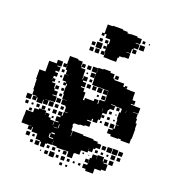

<svg xmlns="http://www.w3.org/2000/svg" viewBox="-137 -853 897 979"><g transform="rotate(20 311.5 -364.0)"><path d="M294 -691H284V-679H270V-693H282V-741H309V-744H365V-740H391V-733H408V-735H446V-730H471V-702H448V-699H470V-673H448V-666H467V-646H447V-665H441V-642H419V-640H441V-612H414V-609H393V-600H387V-576H347V-577H318V-604H316V-587H298V-605H315V-648H321V-669H320V-673H294ZM480 -723H494V-709H480ZM514 -719H520V-713H514ZM474 -699H500V-673H474ZM269 -664H285V-648H269ZM299 -648V-664H315V-648ZM262 -641H292V-611H262ZM238 -635H256V-617H238ZM300 -619V-633H314V-619ZM288 -607V-585H266V-607ZM237 -606H257V-586H237ZM594 -288H596V-234H593V-207H545V-213H530V-210H488V-219H467V-243H488V-250H468V-272H490V-252H496V-274H510V-276H494V-302H490V-340H497V-361H489V-362H460V-365H438V-362H460V-340H438V-332H432V-308H411V-269H401V-249H377V-262H371V-249H350V-244H372V-218H347V-213H321V-209H294V-206H289V-194H292V-170H298V-141H300V-170H358V-165H364V-166H414V-161H439V-153H461V-129H439V-121H429V-101H409V-116H408V-92H379V-91H373V-67H346V-64H343V-37H315V-63H288V-62H250V-67H225V-91H224V-66H198V-62H190V-40H168V-62H160V-67H135V-94H132V-95H103V-118H99V-101H79V-121H96V-122H79V-121H39V-161H40V-190H77V-213H100V-220H138V-197H139V-211H159V-194H172V-185H193V-163H195V-185H216V-189H197V-213H216V-221H199V-241H219V-224H224V-246H244V-248H226V-273H221V-278H196V-304H219V-305H193V-331H189V-371H191V-385H186V-374H172V-388H183V-394H162V-428H183V-429H167V-451H159V-478H158V-462H140V-480H156V-524H202V-519H227V-493H230V-510H248V-492H231V-486H254V-457H255V-434H258V-452H280V-430H262V-423H281V-399H262V-394H282V-376H294V-336H301V-349H348V-362H370V-343H374V-366H400V-370H402V-393H401V-424H372V-425H346V-424H312V-453H311V-488H286V-514H312V-489H313V-517H339V-521H379V-514H402V-492H410V-486H464V-470H473V-477H485V-465H478V-464H502V-463H531V-434H532V-421H549V-401H532V-397H555V-396H584V-366H556V-364H582V-339H587V-316H594ZM259 -511H279V-491H259ZM410 -510H428V-492H410ZM49 -271H66V-274H42V-300H38V-329H37V-355H33V-407H65V-465H105V-485H133V-457H113V-453H131V-429H113V-421H129V-401H113V-389H127V-373H116V-367H135V-342H140V-332H160V-310H140V-306H164V-276H136V-274H112V-273H131V-249H107V-268H104V-246H74V-268H69V-251H49ZM288 -482H310V-460H288ZM273 -475V-467H265V-475ZM142 -448H156V-434H142ZM292 -434V-448H306V-434ZM347 -423H371V-399H347ZM378 -422H400V-400H378ZM309 -401H289V-421H309ZM319 -401V-421H339V-401ZM144 -416H154V-406H144ZM399 -391V-371H379V-391ZM111 -387H110V-378H111ZM364 -386V-376H354V-386ZM153 -385V-377H145V-385ZM522 -346V-361H521V-346ZM140 -360H158V-342H140ZM471 -359H487V-343H471ZM172 -358H186V-344H172ZM405 -313H406V-332H405ZM186 -314H172V-328H186ZM442 -328H456V-314H442ZM476 -318V-324H482V-318ZM190 -280H168V-302H190ZM412 -298H426V-284H412ZM456 -284H442V-298H456ZM483 -287H475V-295H483ZM16 -274H42V-248H16ZM137 -273H161V-249H137ZM459 -251H439V-271H459ZM170 -252V-270H188V-252ZM201 -253V-269H217V-253ZM424 -266V-256H414V-266ZM169 -241H189V-221H169ZM128 -240V-222H110V-240ZM37 -223H21V-239H37ZM97 -239V-223H81V-239ZM155 -237V-225H143V-237ZM54 -226V-236H64V-226ZM66 -194H52V-208H66ZM184 -206V-196H174V-206ZM223 -158H226V-178H223ZM201 -155H222V-157H201ZM553 -127H525V-155H553ZM496 -154H522V-128H496ZM580 -130H558V-152H580ZM469 -151H489V-131H469ZM219 -127H201V-121H219ZM550 -100H528V-122H550ZM578 -102H560V-120H578ZM194 -119V-100H198V-96H219V-101H199V-119ZM442 -104V-118H456V-104ZM485 -117V-105H473V-117ZM514 -116V-106H504V-116ZM518 -72H503V-68H526V-34H503V-27H470V0H428V-10H408V-32H428V-42H429V-71H437V-93H461V-75H462V-98H496V-75H500V-90H518ZM550 -70H528V-92H550ZM99 -71H79V-91H99ZM113 -75V-87H125V-75ZM385 -77V-85H393V-77ZM417 -79V-83H421V-79ZM160 -40H138V-62H160ZM290 -42V-60H308V-42ZM410 -42V-60H428V-42ZM231 -43V-59H247V-43ZM126 -44H112V-58H126ZM202 -44V-58H216V-44ZM264 -46V-56H274V-46ZM252 -8H226V-34H252ZM309 -11H289V-31H309ZM218 -12H200V-30H218ZM276 -14H262V-28H276ZM336 -14H322V-28H336ZM395 -15H383V-27H395ZM364 -16H354V-26H364ZM182 -18H176V-24H182ZM306 16H292V2H306ZM334 14H324V4H334Z"/></g></svg>

Font: Rubik-Storm
Style: Regular
Weight: 400
Designer: NaN (generative design), Hubert & Fischer (Rubik source font outlines)
Foundry: NaN, Hubert & Fischer
Version: Version 1.000